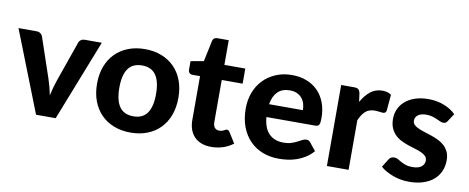

<svg xmlns="http://www.w3.org/2000/svg" viewBox="-61 -933 2938 1203"><g transform="rotate(10 1408.5 -331.0)"><path d="M1.5 -515.5H116Q131 -515.5 141 -508.5Q151 -501.5 155 -490.5L241.5 -235.5Q250 -209.5 256.5 -184.8Q263 -160 268 -135Q273.5 -160 280.2 -184.8Q287 -209.5 296 -235.5L385.5 -490.5Q389 -501.5 399 -508.5Q409 -515.5 422.5 -515.5H531.5L329 0H204Z M806 -523.5Q864 -523.5 911.5 -505Q959 -486.5 993 -452.2Q1027 -418 1045.5 -369Q1064 -320 1064 -258.5Q1064 -197 1045.5 -147.8Q1027 -98.5 993 -64Q959 -29.5 911.5 -11Q864 7.5 806 7.5Q747.5 7.5 699.8 -11Q652 -29.5 618 -64Q584 -98.5 565.2 -147.8Q546.5 -197 546.5 -258.5Q546.5 -320 565.2 -369Q584 -418 618 -452.2Q652 -486.5 699.8 -505Q747.5 -523.5 806 -523.5ZM806 -96Q865 -96 893.5 -136.8Q922 -177.5 922 -258Q922 -338 893.5 -378.8Q865 -419.5 806 -419.5Q745.5 -419.5 717 -378.8Q688.5 -338 688.5 -258Q688.5 -177.5 717 -136.8Q745.5 -96 806 -96Z M1319 8Q1284 8 1257 -2.2Q1230 -12.5 1211.5 -31.5Q1193 -50.5 1183.5 -77.5Q1174 -104.5 1174 -138.5V-416.5H1125.5Q1114.5 -416.5 1106.8 -423.5Q1099 -430.5 1099 -444.5V-498.5L1181.5 -513.5L1209.5 -647Q1215 -669.5 1240 -669.5H1312V-512.5H1445V-416.5H1312V-147.5Q1312 -126 1322.2 -113.5Q1332.5 -101 1351.5 -101Q1361.5 -101 1368.5 -103.2Q1375.5 -105.5 1380.5 -108.2Q1385.5 -111 1389.8 -113.2Q1394 -115.5 1398.5 -115.5Q1404.5 -115.5 1408.5 -112.8Q1412.5 -110 1416.5 -103.5L1458 -37.5Q1429.5 -15 1393.5 -3.5Q1357.5 8 1319 8Z M1742 -523.5Q1791.5 -523.5 1833.2 -507.8Q1875 -492 1905.2 -462Q1935.5 -432 1952.2 -388.2Q1969 -344.5 1969 -288.5Q1969 -273 1967.5 -263Q1966 -253 1962.5 -247Q1959 -241 1953 -238.8Q1947 -236.5 1937.5 -236.5H1628Q1634.5 -164 1669.2 -130.5Q1704 -97 1760.5 -97Q1789 -97 1809.8 -103.8Q1830.5 -110.5 1846.2 -118.8Q1862 -127 1874.8 -133.8Q1887.5 -140.5 1900 -140.5Q1916 -140.5 1925 -128.5L1965 -78.5Q1943 -53 1916.5 -36.2Q1890 -19.5 1861.5 -9.8Q1833 0 1804 3.8Q1775 7.5 1748 7.5Q1694 7.5 1647.2 -10.2Q1600.5 -28 1565.8 -62.8Q1531 -97.5 1511 -149Q1491 -200.5 1491 -268.5Q1491 -321 1508.2 -367.5Q1525.5 -414 1558 -448.5Q1590.5 -483 1637 -503.2Q1683.5 -523.5 1742 -523.5ZM1744.5 -426.5Q1695 -426.5 1667 -398.2Q1639 -370 1630.5 -318.5H1845.5Q1845.5 -340 1839.8 -359.5Q1834 -379 1821.5 -394Q1809 -409 1790 -417.8Q1771 -426.5 1744.5 -426.5Z M2054.5 0V-515.5H2136Q2157 -515.5 2165 -508Q2173 -500.5 2176.5 -482L2183.5 -430.5Q2208 -474.5 2240.2 -500Q2272.5 -525.5 2315.5 -525.5Q2350.5 -525.5 2372.5 -509L2363.5 -407Q2361 -397 2355.8 -393.2Q2350.5 -389.5 2341.5 -389.5Q2333.5 -389.5 2318.5 -391.8Q2303.5 -394 2290.5 -394Q2252.5 -394 2230.2 -373.2Q2208 -352.5 2192.5 -315.5V0Z M2752 -409.5Q2746.5 -401 2740.8 -397.2Q2735 -393.5 2725 -393.5Q2715 -393.5 2704.5 -398.5Q2694 -403.5 2681 -409.2Q2668 -415 2651.2 -420Q2634.5 -425 2612.5 -425Q2579 -425 2560.5 -411.2Q2542 -397.5 2542 -375Q2542 -359.5 2552.5 -349Q2563 -338.5 2580.2 -330.8Q2597.5 -323 2619.5 -316.2Q2641.5 -309.5 2664.8 -301.5Q2688 -293.5 2710 -283Q2732 -272.5 2749.2 -256.8Q2766.5 -241 2777 -218.8Q2787.5 -196.5 2787.5 -165Q2787.5 -127.5 2773.8 -95.8Q2760 -64 2733.5 -41Q2707 -18 2667.5 -5Q2628 8 2576.5 8Q2550 8 2524 3.2Q2498 -1.5 2474.5 -10.2Q2451 -19 2430.5 -30.5Q2410 -42 2395 -55.5L2427 -107Q2432.5 -116 2440.8 -121Q2449 -126 2462 -126Q2474.5 -126 2485 -119.8Q2495.5 -113.5 2508.5 -106.2Q2521.5 -99 2539.2 -92.8Q2557 -86.5 2583.5 -86.5Q2603.5 -86.5 2618 -91Q2632.5 -95.5 2641.5 -103.2Q2650.5 -111 2654.8 -120.8Q2659 -130.5 2659 -141Q2659 -158 2648.2 -168.8Q2637.5 -179.5 2620.2 -187.5Q2603 -195.5 2580.5 -202Q2558 -208.5 2534.8 -216.5Q2511.5 -224.5 2489.2 -235.5Q2467 -246.5 2449.8 -263.2Q2432.5 -280 2421.8 -304.5Q2411 -329 2411 -364Q2411 -396 2423.5 -424.8Q2436 -453.5 2461 -475.5Q2486 -497.5 2523.2 -510.5Q2560.5 -523.5 2609.5 -523.5Q2664.5 -523.5 2709.5 -505.5Q2754.5 -487.5 2783.5 -458.5Z"/></g></svg>

Font: Lato Heavy
Style: Regular
Weight: 800
Designer: Lukasz Dziedzic
Foundry: tyPoland Lukasz Dziedzic
Version: Version 2.007; 2014-02-27